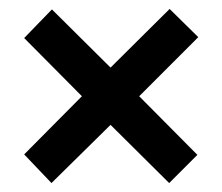

<svg xmlns="http://www.w3.org/2000/svg" viewBox="-20 -568 497 429"><path d="M359 -548 227 -417 96 -547 34 -483 163 -353 34 -223 95 -159 227 -289 358 -159 421 -222 291 -353 423 -485Z"/></svg>

Font: Noto Sans Armenian ExtraCondensed SemiBold
Style: Regular
Weight: 600
Width: 2
Designer: Monotype Design Team
Foundry: Monotype Imaging Inc.
Version: Version 2.008